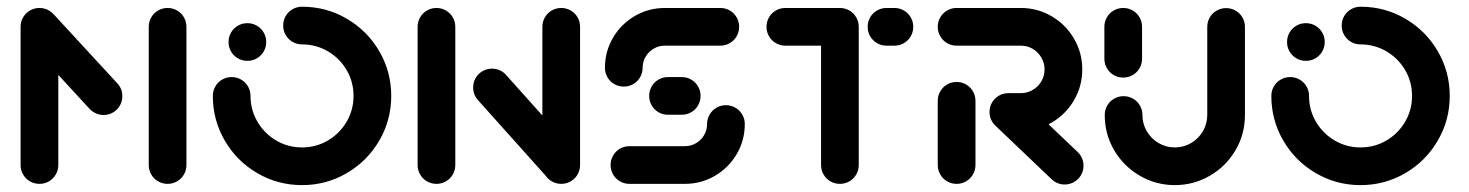

<svg xmlns="http://www.w3.org/2000/svg" viewBox="-20 -542 4331 566"><path d="M96.3 -518.5Q111.5 -518.5 124.3 -511.1Q137 -503.7 144.4 -490.9Q151.9 -478.1 151.9 -463V-55.6Q151.9 -40.4 144.4 -27.6Q137 -14.8 124.3 -7.4Q111.5 0 96.3 0Q81.1 0 68.3 -7.4Q55.6 -14.8 48.1 -27.6Q40.7 -40.4 40.7 -55.6V-463Q40.7 -478.1 48.1 -490.9Q55.6 -503.7 68.3 -511.1Q81.1 -518.5 96.3 -518.5ZM340.7 -258.5Q340.7 -243.3 333.3 -230.6Q325.9 -217.8 313.1 -210.4Q300.4 -203 285.2 -203Q273.3 -203 262.8 -207.8Q252.2 -212.6 244.4 -220.7L60.7 -420.4Q53.7 -427.8 49.6 -437.6Q45.6 -447.4 45.6 -458.1Q45.6 -473.3 53.1 -486.1Q60.7 -498.9 73.5 -506.3Q86.3 -513.7 101.1 -513.7Q113 -513.7 123.5 -508.9Q134.1 -504.1 141.9 -495.9L325.9 -296.3Q340.7 -280.4 340.7 -258.5ZM474.1 -518.5Q489.3 -518.5 502 -511.1Q514.8 -503.7 522.2 -490.9Q529.6 -478.1 529.6 -463V-55.6Q529.6 -40.4 522.2 -27.6Q514.8 -14.8 502 -7.4Q489.3 0 474.1 0Q458.9 0 446.1 -7.4Q433.3 -14.8 425.9 -27.6Q418.5 -40.4 418.5 -55.6V-463Q418.5 -478.1 425.9 -490.9Q433.3 -503.7 446.1 -511.1Q458.9 -518.5 474.1 -518.5Z M653.7 -418.1Q653.7 -433.3 661.1 -446.1Q668.5 -458.9 681.3 -466.3Q694.1 -473.7 709.3 -473.7Q724.4 -473.7 737.2 -466.3Q750 -458.9 757.4 -446.1Q764.8 -433.3 764.8 -418.1Q764.8 -403 757.4 -390.2Q750 -377.4 737.2 -370Q724.4 -362.6 709.3 -362.6Q694.1 -362.6 681.3 -370Q668.5 -377.4 661.1 -390.2Q653.7 -403 653.7 -418.1ZM814.8 -466.7Q814.8 -481.9 822.2 -494.6Q829.6 -507.4 842.4 -514.8Q855.2 -522.2 870.4 -522.2Q941.7 -522.2 1002.2 -486.9Q1062.7 -451.6 1098 -391.1Q1133.3 -330.6 1133.3 -259.3Q1133.3 -187.9 1098 -127.4Q1062.7 -66.9 1002.2 -31.6Q941.7 3.7 870.4 3.7Q799 3.7 738.5 -31.6Q678 -66.9 642.7 -127.4Q607.4 -187.9 607.4 -259.3Q607.4 -274.4 614.8 -287.2Q622.2 -300 635 -307.4Q647.8 -314.8 663 -314.8Q678.1 -314.8 690.9 -307.4Q703.7 -300 711.1 -287.2Q718.5 -274.4 718.5 -259.3Q718.5 -217.9 739 -183.1Q759.4 -148.3 794.2 -127.8Q829.1 -107.4 870.5 -107.4Q911.9 -107.4 946.6 -127.8Q981.4 -148.3 1001.8 -183.1Q1022.2 -218 1022.2 -259.3Q1022.2 -300.7 1001.8 -335.5Q981.4 -370.3 946.6 -390.7Q911.7 -411.1 870.4 -411.1Q855.2 -411.1 842.4 -418.5Q829.6 -425.9 822.2 -438.7Q814.8 -451.5 814.8 -466.7Z M1266.7 0Q1251.5 0 1238.7 -7.4Q1225.9 -14.8 1218.5 -27.6Q1211.1 -40.4 1211.1 -55.6V-463Q1211.1 -478.1 1218.5 -490.9Q1225.9 -503.7 1238.7 -511.1Q1251.5 -518.5 1266.7 -518.5Q1281.9 -518.5 1294.6 -511.1Q1307.4 -503.7 1314.8 -490.9Q1322.2 -478.1 1322.2 -463V-55.6Q1322.2 -40.4 1314.8 -27.6Q1307.4 -14.8 1294.6 -7.4Q1281.9 0 1266.7 0ZM1374.8 -284.1Q1374.8 -299.3 1382.2 -312Q1389.6 -324.8 1402.4 -332.2Q1415.2 -339.6 1430.4 -339.6Q1442.6 -339.6 1453.3 -334.8Q1464.1 -330 1471.9 -321.1L1680.4 -88.1L1597.4 -14.1L1388.9 -247Q1374.8 -263 1374.8 -284.1ZM1634.4 0Q1619.3 0 1606.5 -7.4Q1593.7 -14.8 1586.3 -27.6Q1578.9 -40.4 1578.9 -55.6V-463Q1578.9 -478.1 1586.3 -490.9Q1593.7 -503.7 1606.5 -511.1Q1619.3 -518.5 1634.4 -518.5Q1649.6 -518.5 1662.4 -511.1Q1675.2 -503.7 1682.6 -490.9Q1690 -478.1 1690 -463V-55.6Q1690 -40.4 1682.6 -27.6Q1675.2 -14.8 1662.4 -7.4Q1649.6 0 1634.4 0Z M2120 -231.9Q2135.2 -231.9 2148 -224.4Q2160.7 -217 2168.1 -204.3Q2175.6 -191.5 2175.6 -176.3Q2175.6 -128.5 2151.9 -88Q2128.1 -47.4 2087.6 -23.7Q2047 0 1998.9 0H1835.6Q1820.4 0 1807.6 -7.4Q1794.8 -14.8 1787.4 -27.6Q1780 -40.4 1780 -55.6Q1780 -70.7 1787.4 -83.5Q1794.8 -96.3 1807.6 -103.7Q1820.4 -111.1 1835.6 -111.1H1998.9Q2016.7 -111.1 2031.7 -119.8Q2046.7 -128.5 2055.6 -143.5Q2064.4 -158.5 2064.4 -176.3Q2064.4 -191.5 2071.9 -204.3Q2079.3 -217 2092 -224.4Q2104.8 -231.9 2120 -231.9ZM2045.2 -259.3Q2045.2 -244.1 2037.8 -231.3Q2030.4 -218.5 2017.6 -211.1Q2004.8 -203.7 1989.6 -203.7H1949.3Q1934.1 -203.7 1921.3 -211.1Q1908.5 -218.5 1901.1 -231.3Q1893.7 -244.1 1893.7 -259.3Q1893.7 -274.4 1901.1 -287.2Q1908.5 -300 1921.3 -307.4Q1934.1 -314.8 1949.3 -314.8H1989.6Q2004.8 -314.8 2017.6 -307.4Q2030.4 -300 2037.8 -287.2Q2045.2 -274.4 2045.2 -259.3ZM1818.9 -286.7Q1803.7 -286.7 1790.9 -294.1Q1778.1 -301.5 1770.7 -314.3Q1763.3 -327 1763.3 -342.2Q1763.3 -390 1787 -430.6Q1810.7 -471.1 1851.3 -494.8Q1891.9 -518.5 1940 -518.5H2103.3Q2118.5 -518.5 2131.3 -511.1Q2144.1 -503.7 2151.5 -490.9Q2158.9 -478.1 2158.9 -463Q2158.9 -447.8 2151.5 -435Q2144.1 -422.2 2131.3 -414.8Q2118.5 -407.4 2103.3 -407.4H1940Q1922.2 -407.4 1907.2 -398.7Q1892.2 -390 1883.3 -375Q1874.4 -360 1874.4 -342.2Q1874.4 -327 1867 -314.3Q1859.6 -301.5 1846.9 -294.1Q1834.1 -286.7 1818.9 -286.7Z M2511.5 -461.5V-55.6Q2511.5 -40.4 2504.1 -27.6Q2496.7 -14.8 2483.9 -7.4Q2471.1 0 2455.9 0Q2440.7 0 2428 -7.4Q2415.2 -14.8 2407.8 -27.6Q2400.4 -40.4 2400.4 -55.6V-461.5ZM2239.6 -463Q2239.6 -478.1 2247 -490.9Q2254.4 -503.7 2267.2 -511.1Q2280 -518.5 2295.2 -518.5H2455.9Q2471.1 -518.5 2483.9 -511.1Q2496.7 -503.7 2504.1 -490.9Q2511.5 -478.1 2511.5 -463Q2511.5 -447.8 2504.1 -435Q2496.7 -422.2 2483.9 -414.8Q2471.1 -407.4 2455.9 -407.4H2295.2Q2280 -407.4 2267.2 -414.8Q2254.4 -422.2 2247 -435Q2239.6 -447.8 2239.6 -463ZM2537.8 -463Q2537.8 -478.1 2545.2 -490.9Q2552.6 -503.7 2565.4 -511.1Q2578.1 -518.5 2593.3 -518.5H2616.7Q2631.9 -518.5 2644.6 -511.1Q2657.4 -503.7 2664.8 -490.9Q2672.2 -478.1 2672.2 -463Q2672.2 -447.8 2664.8 -435Q2657.4 -422.2 2644.6 -414.8Q2631.9 -407.4 2616.7 -407.4H2593.3Q2578.1 -407.4 2565.4 -414.8Q2552.6 -422.2 2545.2 -435Q2537.8 -447.8 2537.8 -463Z M2800 0Q2784.8 0 2772 -7.4Q2759.3 -14.8 2751.9 -27.6Q2744.4 -40.4 2744.4 -55.6V-244.8Q2744.4 -260 2751.9 -272.8Q2759.3 -285.6 2772 -293Q2784.8 -300.4 2800 -300.4Q2815.2 -300.4 2828 -293Q2840.7 -285.6 2848.1 -272.8Q2855.6 -260 2855.6 -244.8V-55.6Q2855.6 -40.4 2848.1 -27.6Q2840.7 -14.8 2828 -7.4Q2815.2 0 2800 0ZM3174.1 -53.7Q3174.1 -38.5 3166.7 -25.7Q3159.3 -13 3146.5 -5.6Q3133.7 1.9 3118.5 1.9Q3107.4 1.9 3097.6 -2.2Q3087.8 -6.3 3080 -13.7L2914.4 -171.5Q2906.3 -179.6 2901.7 -189.8Q2897 -200 2897 -211.9Q2897 -227 2904.4 -239.8Q2911.9 -252.6 2924.6 -260Q2937.4 -267.4 2952.6 -267.4Q2963.3 -267.4 2973.3 -263.3Q2983.3 -259.3 2990.7 -252.2L3157 -93.7Q3165.2 -85.9 3169.6 -75.6Q3174.1 -65.2 3174.1 -53.7ZM2897 -211.9Q2897 -227 2904.4 -239.8Q2911.9 -252.6 2924.6 -260Q2937.4 -267.4 2952.6 -267.4H2989.3Q3008.5 -267.4 3024.4 -276.9Q3040.4 -286.3 3049.8 -302.2Q3059.3 -318.1 3059.3 -337.4Q3059.3 -356.3 3049.8 -372.4Q3040.4 -388.5 3024.4 -398Q3008.5 -407.4 2989.3 -407.4H2800Q2784.8 -407.4 2772 -414.8Q2759.3 -422.2 2751.9 -435Q2744.4 -447.8 2744.4 -463Q2744.4 -478.1 2751.9 -490.9Q2759.3 -503.7 2772 -511.1Q2784.8 -518.5 2800 -518.5H2989.3Q3038.5 -518.5 3080.2 -494.1Q3121.9 -469.6 3146.1 -428.1Q3170.4 -386.7 3170.4 -337.4Q3170.4 -288.1 3146.1 -246.5Q3121.9 -204.8 3080.2 -180.6Q3038.5 -156.3 2989.3 -156.3H2952.6Q2937.4 -156.3 2924.6 -163.7Q2911.9 -171.1 2904.4 -183.9Q2897 -196.7 2897 -211.9Z M3291.1 -313.3Q3275.9 -313.3 3263.1 -320.7Q3250.4 -328.1 3243 -340.9Q3235.6 -353.7 3235.6 -368.9V-463Q3235.6 -478.1 3243 -490.9Q3250.4 -503.7 3263.1 -511.1Q3275.9 -518.5 3291.1 -518.5Q3306.3 -518.5 3319.1 -511.1Q3331.9 -503.7 3339.3 -490.9Q3346.7 -478.1 3346.7 -463V-368.9Q3346.7 -353.7 3339.3 -340.9Q3331.9 -328.1 3319.1 -320.7Q3306.3 -313.3 3291.1 -313.3ZM3594.4 -518.1Q3609.6 -518.1 3622.4 -510.7Q3635.2 -503.3 3642.6 -490.6Q3650 -477.8 3650 -462.6V-203Q3650 -146.3 3622 -98.9Q3594.1 -51.5 3546.5 -23.9Q3498.9 3.7 3443.3 3.7Q3387.8 3.7 3340.2 -23.9Q3292.6 -51.5 3264.6 -98.9Q3236.7 -146.3 3236.7 -203Q3236.7 -218.1 3244.1 -230.9Q3251.5 -243.7 3264.3 -251.1Q3277 -258.5 3292.2 -258.5Q3307.4 -258.5 3320.2 -251.1Q3333 -243.7 3340.4 -230.9Q3347.8 -218.1 3347.8 -203Q3347.8 -177 3360.7 -155Q3373.7 -133 3395.6 -120.2Q3417.4 -107.4 3443.3 -107.4Q3469.3 -107.4 3491.1 -120.2Q3513 -133 3525.9 -155Q3538.9 -177 3538.9 -203V-462.6Q3538.9 -477.8 3546.3 -490.6Q3553.7 -503.3 3566.5 -510.7Q3579.3 -518.1 3594.4 -518.1Z M3774.1 -418.1Q3774.1 -433.3 3781.5 -446.1Q3788.9 -458.9 3801.7 -466.3Q3814.4 -473.7 3829.6 -473.7Q3844.8 -473.7 3857.6 -466.3Q3870.4 -458.9 3877.8 -446.1Q3885.2 -433.3 3885.2 -418.1Q3885.2 -403 3877.8 -390.2Q3870.4 -377.4 3857.6 -370Q3844.8 -362.6 3829.6 -362.6Q3814.4 -362.6 3801.7 -370Q3788.9 -377.4 3781.5 -390.2Q3774.1 -403 3774.1 -418.1ZM3935.2 -466.7Q3935.2 -481.9 3942.6 -494.6Q3950 -507.4 3962.8 -514.8Q3975.6 -522.2 3990.7 -522.2Q4062.1 -522.2 4122.6 -486.9Q4183.1 -451.6 4218.4 -391.1Q4253.7 -330.6 4253.7 -259.3Q4253.7 -187.9 4218.4 -127.4Q4183.1 -66.9 4122.6 -31.6Q4062.1 3.7 3990.7 3.7Q3919.4 3.7 3858.9 -31.6Q3798.4 -66.9 3763.1 -127.4Q3727.8 -187.9 3727.8 -259.3Q3727.8 -274.4 3735.2 -287.2Q3742.6 -300 3755.4 -307.4Q3768.1 -314.8 3783.3 -314.8Q3798.5 -314.8 3811.3 -307.4Q3824.1 -300 3831.5 -287.2Q3838.9 -274.4 3838.9 -259.3Q3838.9 -217.9 3859.3 -183.1Q3879.8 -148.3 3914.6 -127.8Q3949.4 -107.4 3990.8 -107.4Q4032.2 -107.4 4067 -127.8Q4101.8 -148.3 4122.2 -183.1Q4142.6 -218 4142.6 -259.3Q4142.6 -300.7 4122.2 -335.5Q4101.7 -370.3 4066.9 -390.7Q4032.1 -411.1 3990.7 -411.1Q3975.6 -411.1 3962.8 -418.5Q3950 -425.9 3942.6 -438.7Q3935.2 -451.5 3935.2 -466.7Z"/></svg>

Font: 26F Galaxy Sans
Style: Regular
Weight: 400
Designer: C₂₉H₂₅N₃O₅
Version: Version 1.100;FEAKit 1.0